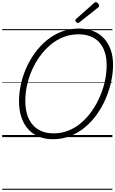

<svg xmlns="http://www.w3.org/2000/svg" viewBox="-20 -1263 1061 1768"><path d="M468 19Q396 19 338 -4.5Q280 -28 239.5 -73.5Q199 -119 177 -183.5Q155 -248 155 -331Q155 -406 172 -484.5Q189 -563 222 -637.5Q255 -712 303 -777.5Q351 -843 412.5 -893.5Q474 -944 549 -972Q624 -1000 709 -1000Q781 -1000 838.5 -977Q896 -954 936.5 -910.5Q977 -867 999 -805.5Q1021 -744 1021 -666Q1021 -591 1003.5 -511Q986 -431 953 -354Q920 -277 872 -209.5Q824 -142 762.5 -91Q701 -40 627 -10.5Q553 19 468 19ZM474 -35Q549 -35 614 -62Q679 -89 733 -136.5Q787 -184 829.5 -246Q872 -308 902 -378.5Q932 -449 947 -521.5Q962 -594 962 -662Q962 -731 944.5 -784Q927 -837 893.5 -873.5Q860 -910 812 -928.5Q764 -947 703 -947Q629 -947 564 -921.5Q499 -896 444.5 -850Q390 -804 347 -744.5Q304 -685 274 -616.5Q244 -548 228.5 -476Q213 -404 213 -335Q213 -263 230.5 -207Q248 -151 282 -112.5Q316 -74 364 -54.5Q412 -35 474 -35ZM698 -1051Q690 -1051 681.5 -1059.5Q673 -1068 673 -1075Q673 -1078 674 -1080.5Q675 -1083 679 -1087L845 -1234Q850 -1238 853 -1240.5Q856 -1243 861 -1243Q868 -1243 875.5 -1238Q883 -1233 888 -1225Q893 -1217 893 -1210Q893 -1207 892 -1203.5Q891 -1200 885 -1195L712 -1058Q707 -1055 704 -1053Q701 -1051 698 -1051ZM0 475H1015V485H0ZM0 -20H1015V0H0ZM0 -505H1015V-500H0ZM0 -995H1015V-985H0Z"/></svg>

Font: Playwrite CZ Guides
Style: Regular
Weight: 400
Designer: Veronika Burian, José Scaglione
Foundry: TypeTogether
Version: Version 1.003